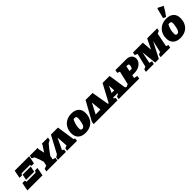

<svg xmlns="http://www.w3.org/2000/svg" viewBox="455 -2723 4577 4577"><g transform="rotate(-45 2744.0 -434.5)"><path d="M75 -344 114 -546H602L562 -344H479L469 -386H185L158 -344ZM152 -200 181 -346H455L426 -200ZM-5 0 36 -208H117L128 -160H433L464 -208H545L504 0Z M636 0 649 -70Q666 -77 685 -85Q704 -93 732 -100L756 -205Q741 -262 720.5 -319.5Q700 -377 674 -436L607 -468L622 -544H887L879 -508Q889 -467 897.5 -428.5Q906 -390 914 -353Q938 -391 965.5 -432Q993 -473 1020 -514L1027 -544H1234L1220 -474Q1186 -453 1152 -438Q1100 -379 1052.5 -318Q1005 -257 964 -196L944 -96L1019 -77L1004 0Z M1570 -544 1638 -90Q1657 -80 1675 -69L1668 0H1333L1345 -69L1413 -100L1394 -383L1258 -96Q1280 -84 1302 -69L1294 0H1026L1038 -69L1102 -111L1334 -544Z M1949 13Q1830 13 1763.5 -48Q1697 -109 1697 -219Q1697 -320 1739 -396Q1781 -472 1856.5 -514Q1932 -556 2031 -556Q2150 -556 2216.5 -495.5Q2283 -435 2283 -325Q2283 -220 2242 -144.5Q2201 -69 2126.5 -28Q2052 13 1949 13ZM1957 -110Q1986 -110 2005 -127.5Q2024 -145 2038 -185Q2046 -206 2053 -240.5Q2060 -275 2065 -308.5Q2070 -342 2070 -360Q2070 -397 2056 -411.5Q2042 -426 2006 -426Q1990 -426 1975 -423Q1945 -370 1927 -305Q1909 -240 1909 -179Q1909 -142 1919.5 -126Q1930 -110 1957 -110Z M2230 0 2242 -76 2501 -544H2737L2817 -76L2804 0ZM2564 -393 2426 -128 2589 -133Z M3378 -92Q3388 -86 3397.5 -80.5Q3407 -75 3416 -70L3408 0H3073L3086 -69L3154 -102L3153 -118H3006L2997 -100Q3010 -93 3021.5 -85.5Q3033 -78 3043 -70L3034 0H2766L2778 -69L2842 -111L3074 -544H3310ZM3056 -223H3146L3136 -391Z M3398 0 3411 -70Q3425 -77 3441 -84.5Q3457 -92 3478 -100L3557 -440L3492 -467L3506 -544H3875Q3957 -544 4006 -501Q4055 -458 4055 -387Q4055 -326 4017.5 -277.5Q3980 -229 3915.5 -201Q3851 -173 3769 -173H3705L3689 -96L3779 -77L3765 0ZM3792 -425H3756L3729 -291H3807Q3818 -310 3827 -337.5Q3836 -365 3836 -384Q3836 -425 3792 -425Z M3992 0 4005 -67Q4019 -75 4035 -83Q4051 -91 4070 -97L4154 -443L4085 -471L4099 -544H4432L4452 -287L4578 -544H4916L4903 -477Q4888 -469 4871 -461.5Q4854 -454 4834 -446L4764 -93L4825 -75L4810 0H4487L4500 -67Q4528 -85 4565 -97L4634 -402L4428 0H4305L4262 -386L4202 -93L4273 -75L4257 0Z M5148 13Q5029 13 4962.5 -48Q4896 -109 4896 -219Q4896 -320 4938 -396Q4980 -472 5055.5 -514Q5131 -556 5230 -556Q5349 -556 5415.5 -495.5Q5482 -435 5482 -325Q5482 -220 5441 -144.5Q5400 -69 5325.5 -28Q5251 13 5148 13ZM5156 -110Q5185 -110 5204 -127.5Q5223 -145 5237 -185Q5245 -206 5252 -240.5Q5259 -275 5264 -308.5Q5269 -342 5269 -360Q5269 -397 5255 -411.5Q5241 -426 5205 -426Q5189 -426 5174 -423Q5144 -370 5126 -305Q5108 -240 5108 -179Q5108 -142 5118.5 -126Q5129 -110 5156 -110ZM5258 -586 5187 -617 5251 -868 5270 -882 5405 -814Q5341 -694 5258 -586Z"/></g></svg>

Font: Piazzolla SC Black
Style: Italic
Weight: 900
Italic angle: -11.3°
Designer: Juan Pablo del Peral
Foundry: Huerta Tipografica
Version: Version 1.330